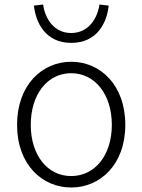

<svg xmlns="http://www.w3.org/2000/svg" viewBox="-20 -822 634 855"><path d="M297 13C426 13 538 -89 538 -266C538 -444 426 -547 297 -547C168 -547 56 -444 56 -266C56 -89 168 13 297 13ZM297 -38C192 -38 117 -130 117 -266C117 -403 192 -496 297 -496C402 -496 478 -403 478 -266C478 -130 402 -38 297 -38ZM297 -631C413 -631 456 -721 464 -797L423 -802C414 -741 375 -675 297 -675C219 -675 180 -741 172 -802L131 -797C139 -721 183 -631 297 -631Z"/></svg>

Font: Noto Sans KR Light
Style: Regular
Weight: 300
Designer: Ryoko NISHIZUKA 西塚涼子 (kana, bopomofo & ideographs); Paul D. Hunt (Latin, Greek & Cyrillic); Sandoll Communications 산돌커뮤니
Foundry: Adobe
Version: Version 2.004;hotconv 1.0.118;makeotfexe 2.5.65603